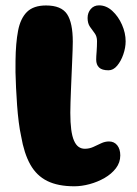

<svg xmlns="http://www.w3.org/2000/svg" viewBox="-20 -650 500 699"><path d="M250.6 28.2Q191.1 28.2 152.1 8.9Q113 -10.5 90.3 -51Q67.6 -91.5 56.8 -154.8Q51.9 -176.8 48.2 -205.8Q44.5 -234.9 42.2 -267.2Q39.9 -299.5 38.4 -330.5Q36.9 -361.5 36.4 -387.2Q36 -413 36.5 -429.4Q37.2 -493.1 45.8 -538.1Q54.4 -583 78.2 -606.6Q102.1 -630.1 147.6 -630.1Q203.1 -630.1 224.1 -598.6Q245 -567.1 245 -498Q245 -486 244.3 -466.8Q243.6 -447.5 242.6 -423.9Q241.6 -400.2 240.5 -374.6Q239.4 -349 238.4 -324.1Q237.4 -299.2 236.7 -277.4Q236 -255.5 236 -239.2Q236 -203.5 239.3 -178.5Q242.6 -153.5 249.4 -138.1Q256.1 -122.6 266 -115.5Q275.9 -108.4 288.9 -108.4Q305.1 -108.4 319.6 -115Q334 -121.6 348.1 -128.3Q362.1 -135 376.9 -135Q395.6 -135 406.8 -121.1Q417.9 -107.2 417.9 -84Q417.9 -58.5 402.1 -37.6Q386.2 -16.8 360.9 -2.2Q335.5 12.4 306.4 20.3Q277.2 28.2 250.6 28.2ZM375.1 -394.1Q351.2 -394.1 340.8 -404.2Q330.2 -414.2 330.2 -433.1Q330.2 -443.8 331.8 -462.9Q333.2 -482.1 333.2 -500.2Q333.2 -517.5 324.7 -528.9Q316.1 -540.2 307.5 -552.6Q298.9 -565 298.9 -584.6Q298.9 -603.5 310.3 -617Q321.8 -630.5 340.5 -630.5Q367 -630.5 388.9 -610.3Q410.9 -590.1 424.1 -560Q437.4 -529.9 437.4 -499.6Q437.4 -476.4 428.9 -451.9Q420.5 -427.5 406.5 -410.8Q392.5 -394.1 375.1 -394.1Z"/></svg>

Font: Gluten Thin
Style: Regular
Weight: 100
Designer: Tyler Finck
Foundry: Etcetera Type Company
Version: Version 1.300